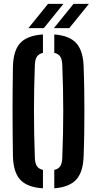

<svg xmlns="http://www.w3.org/2000/svg" viewBox="-20 -990 514 1017"><path d="M207.5 7.5Q124 2 87.2 -38Q50.5 -78 48.5 -163.5Q47.5 -229.5 47 -287.8Q46.5 -346 46.5 -401.5Q46.5 -457 47 -514.8Q47.5 -572.5 48.5 -637Q50.5 -722 87.2 -762Q124 -802 207.5 -807.5V-710Q185 -705 175 -689Q165 -673 164.5 -642.5Q162 -577.5 161 -518.2Q160 -459 160 -401.8Q160 -344.5 161 -284.8Q162 -225 164.5 -158Q165 -127 175 -111Q185 -95 207.5 -90ZM267.5 7.5V-90Q290.5 -95 300 -111Q309.5 -127 310 -158Q312.5 -224 313.8 -283.5Q315 -343 315 -400.2Q315 -457.5 313.8 -517Q312.5 -576.5 310 -642.5Q309.5 -673 300 -689Q290.5 -705 267.5 -710V-807.5Q348 -801.5 384.2 -761.2Q420.5 -721 423 -637Q425.5 -572 426.2 -514.2Q427 -456.5 427 -400.8Q427 -345 426.2 -287Q425.5 -229 423 -163.5Q420.5 -79 384.2 -39Q348 1 267.5 7.5ZM130.5 -841 234.5 -969.5H316L212 -841ZM265.5 -841 369.5 -969.5H451L347 -841Z"/></svg>

Font: Big Shoulders Stencil Text Thin
Style: Bold
Weight: 700
Version: Version 2.001